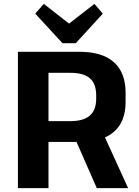

<svg xmlns="http://www.w3.org/2000/svg" viewBox="-20 -966 714 986"><path d="M72 -700H389Q505 -700 565 -646.5Q625 -593 625 -489V-442Q625 -341 565 -289Q505 -237 389 -237H222V-344H342Q409 -344 441.5 -372.5Q474 -401 474 -459V-475Q474 -536 441.5 -564Q409 -592 342 -592H194L229 -628V0H72ZM359 -269H515L638 0H477ZM508 -896 369 -744H301L161 -896L205 -946L379 -810H290L465 -946Z"/></svg>

Font: Pathway Extreme 72pt
Style: Bold
Weight: 700
Designer: Eduardo Rodriguez Tunni
Foundry: Eduardo Rodriguez Tunni
Version: Version 1.001;gftools[0.9.26]